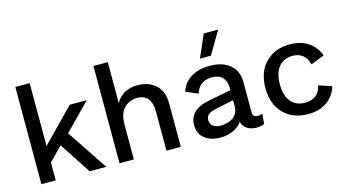

<svg xmlns="http://www.w3.org/2000/svg" viewBox="-83 -1059 2497 1383"><g transform="rotate(-15 1166.0 -368.0)"><path d="M555.2 -500 363.8 -304.2 566.9 0H442.9L289.1 -234.9L189.9 -132.8V0H83V-725.1H189.9V-255.9L428.2 -500Z M665.5 0V-725.1H772.5V-419.9Q797.4 -465.3 839.4 -487.5Q881.3 -509.8 934.6 -509.8Q1018.1 -509.8 1070.3 -462.2Q1122.6 -414.6 1122.6 -324.2V0H1015.6V-290Q1015.6 -421.9 908.7 -421.9Q882.8 -421.9 859.4 -413.1Q835.9 -404.3 815.9 -386.5Q795.9 -368.7 784.2 -337.2Q772.5 -305.7 772.5 -264.2V0Z M1493.2 -746.1H1601.1L1502 -578.1H1420.4ZM1573.2 -320.8Q1573.2 -370.1 1545.9 -397.9Q1518.6 -425.8 1470.2 -425.8Q1373 -425.8 1346.2 -336.9L1256.3 -375Q1275.4 -437.5 1331.5 -473.6Q1387.7 -509.8 1474.1 -509.8Q1567.4 -509.8 1623.3 -464.4Q1679.2 -418.9 1679.2 -332V-108.9Q1679.2 -71.8 1716.3 -71.8Q1732.9 -71.8 1751 -77.1L1745.1 -2.9Q1719.2 7.8 1687 7.8Q1646 7.8 1617.4 -10.5Q1588.9 -28.8 1579.1 -64Q1555.2 -28.8 1511.5 -9.5Q1467.8 9.8 1420.4 9.8Q1346.2 9.8 1300.8 -25.4Q1255.4 -60.5 1255.4 -126Q1255.4 -181.2 1291.5 -217.3Q1327.6 -253.4 1395 -267.1L1573.2 -301.8ZM1363.3 -133.8Q1363.3 -106 1384.8 -89.6Q1406.2 -73.2 1442.4 -73.2Q1498.5 -73.2 1535.9 -101.1Q1573.2 -128.9 1573.2 -185.1V-227.1L1447.3 -201.2Q1402.8 -192.4 1383.1 -177.2Q1363.3 -162.1 1363.3 -133.8Z M2068.8 -509.8Q2153.8 -509.8 2208.3 -472.4Q2262.7 -435.1 2287.1 -370.1L2186 -330.1Q2160.2 -424.8 2069.8 -424.8Q2002.4 -424.8 1965.3 -379.2Q1928.2 -333.5 1928.2 -249Q1928.2 -165.5 1965.6 -120.4Q2002.9 -75.2 2069.8 -75.2Q2172.4 -75.2 2192.9 -171.9L2290 -139.2Q2268.6 -69.8 2212.2 -30Q2155.8 9.8 2071.8 9.8Q1958.5 9.8 1889.6 -59.8Q1820.8 -129.4 1820.8 -250Q1820.8 -370.1 1889.4 -439.9Q1958 -509.8 2068.8 -509.8Z"/></g></svg>

Font: Work Sans Medium
Style: Regular
Weight: 500
Designer: Wei Huang
Foundry: Wei Huang
Version: Version 2.012